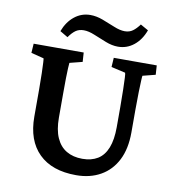

<svg xmlns="http://www.w3.org/2000/svg" viewBox="-84 -830 838 915"><g transform="rotate(10 334.5 -373.0)"><path d="M37.1 -573.2H279.3L282.2 -528.3L220.7 -512.7Q219.7 -504.9 218.8 -486.3Q217.8 -467.8 217.3 -438Q216.8 -408.2 216.8 -364.3V-247.1Q216.8 -188.5 233.9 -149.9Q251 -111.3 283.2 -92.3Q315.4 -73.2 360.4 -73.2Q404.3 -73.2 434.6 -91.8Q464.8 -110.4 480.5 -149.9Q496.1 -189.5 496.1 -250V-346.7Q496.1 -396.5 495.1 -432.6Q494.1 -468.8 493.2 -489.3Q492.2 -509.8 490.2 -512.7L421.9 -528.3L424.8 -573.2H632.8L635.7 -528.3L574.2 -512.7Q573.2 -509.8 572.3 -489.3Q571.3 -468.8 570.3 -432.6Q569.3 -396.5 569.3 -346.7V-237.3Q569.3 -158.2 541.5 -103.5Q513.7 -48.8 462.9 -20Q412.1 8.8 344.7 8.8Q227.5 8.8 164.1 -53.7Q100.6 -116.2 100.6 -231.4V-364.3Q100.6 -409.2 99.6 -441.4Q98.6 -473.6 97.7 -491.7Q96.7 -509.8 95.7 -512.7L34.2 -528.3ZM524.4 -752 562.5 -730.5Q544.9 -682.6 511.2 -655.8Q477.5 -628.9 434.6 -628.9Q406.2 -628.9 375 -641.1Q343.8 -653.3 314.5 -665.5Q285.2 -677.7 261.7 -677.7Q238.3 -677.7 222.2 -666Q206.1 -654.3 190.4 -631.8L152.3 -654.3Q169.9 -701.2 203.6 -728Q237.3 -754.9 280.3 -754.9Q309.6 -754.9 340.8 -743.2Q372.1 -731.4 401.4 -719.2Q430.7 -707 454.1 -707Q476.6 -707 492.7 -718.8Q508.8 -730.5 524.4 -752Z"/></g></svg>

Font: Crimson Pro SemiBold
Style: Regular
Weight: 600
Designer: Jacques Le Bailly
Foundry: Baron von Fonthausen
Version: Version 1.003